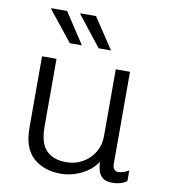

<svg xmlns="http://www.w3.org/2000/svg" viewBox="-83 -809 786 890"><g transform="rotate(10 309.5 -364.0)"><path d="M262 10Q183 10 133 -34Q83 -78 83 -175V-511H151V-193Q151 -115 183.5 -81Q216 -47 278 -47Q320 -47 354.5 -66.5Q389 -86 409.5 -120Q430 -154 430 -196V-511H497V-78Q497 -60 504.5 -52Q512 -44 523 -44Q534 -44 548 -48.5Q562 -53 573 -60V-10Q560 0 542.5 5Q525 10 505 10Q475 10 459.5 -2.5Q444 -15 438.5 -34.5Q433 -54 432 -76Q406 -36 359 -13Q312 10 262 10ZM335 -593 223 -735 224 -738H297L393 -593ZM199 -593 86 -735 87 -738H161L256 -593Z"/></g></svg>

Font: Chivo Medium ExtraLight
Style: Regular
Weight: 250
Version: Version 2.002